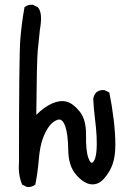

<svg xmlns="http://www.w3.org/2000/svg" viewBox="-20 -784 540 799"><path d="M92 -6 72 -16Q55 -57 59 -106Q59 -552 64.5 -620Q70 -688 82 -754Q96 -766 117 -764L137 -754Q159 -732 146 -660Q141 -616 137 -573Q133 -530 131 -306Q164 -339 197 -353.5Q230 -368 257 -361Q284 -354 311.5 -320Q339 -286 338 -221.5Q337 -157 347.5 -127.5Q358 -98 368 -110Q378 -122 381 -151.5Q384 -181 382 -217Q380 -253 375 -292Q370 -331 368 -372Q370 -388 380 -399Q394 -411 415 -409L435 -399Q446 -345 453 -287Q460 -229 460 -181.5Q460 -134 449 -102Q438 -70 414 -42Q390 -14 359.5 -17Q329 -20 297 -56.5Q265 -93 264 -159.5Q263 -226 251.5 -258.5Q240 -291 221.5 -286Q203 -281 187 -261.5Q171 -242 158.5 -208.5Q146 -175 141.5 -120.5Q137 -66 127 -16Q113 -4 92 -6Z"/></svg>

Font: Kosefont JP
Style: Regular
Weight: 400
Designer: Nozomi Seto 瀬戸のぞみ
Version: Version 3.00;June 19, 2020